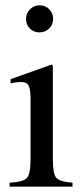

<svg xmlns="http://www.w3.org/2000/svg" viewBox="-20 -703 318 723"><path d="M180 -632Q180 -610 165 -595.5Q150 -581 128 -581Q107 -581 92.5 -595.5Q78 -610 78 -632Q78 -653 93 -668Q108 -683 129 -683Q151 -683 165.5 -668Q180 -653 180 -632ZM253 0H16V-15Q68 -18 81.5 -33Q95 -48 95 -104V-331Q95 -366 88 -380Q81 -394 62 -394Q38 -394 20 -389V-405L175 -460L179 -456V-105Q179 -49 191.5 -34Q204 -19 253 -15Z"/></svg>

Font: STIX MathJax Main
Style: Regular
Weight: 400
Designer: MicroPress Inc., with final additions and corrections provided by Coen Hoffman, Elsevier (retired)
Version: Version 1.1.1